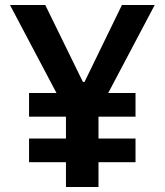

<svg xmlns="http://www.w3.org/2000/svg" viewBox="-20 -750 660 770"><path d="M523.5 -99.5V-194.5H375V-282H523.5V-377H414L600.5 -730H469L319 -421.5H312.5L161.5 -730H20L206.5 -377H96.5V-282H244.5V-194.5H96.5V-99.5H244.5V0H375V-99.5Z"/></svg>

Font: Monaspace Argon SemiBold
Style: Regular
Weight: 600
Designer: Riley Cran & the Lettermatic Team
Foundry: Lettermatic
Version: Version 1.000 (Monaspace Argon)